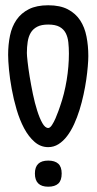

<svg xmlns="http://www.w3.org/2000/svg" viewBox="-20 -705 365 725"><path d="M162.1 0Q111.8 0 111.8 -49.8Q111.8 -98.6 162.1 -98.6Q187 -98.6 200 -86.9Q212.9 -75.2 212.9 -49.8Q212.9 -23.4 200 -11.7Q187 0 162.1 0ZM162.1 -685.1Q207 -685.1 236.3 -669.7Q265.6 -654.3 282.7 -628.2Q299.8 -602.1 306.6 -567.1Q313.5 -532.2 313.5 -493.2Q313.5 -477.5 311.5 -454.3Q309.6 -431.2 305.7 -404.1Q301.8 -377 295.4 -347.7Q289.1 -318.4 280.3 -290Q271.5 -261.7 259.8 -236.1Q248 -210.4 233.4 -191.2Q218.8 -171.9 200.9 -160.6Q183.1 -149.4 162.1 -149.4Q133.3 -149.4 110.6 -169.2Q87.9 -189 71 -220.7Q54.2 -252.4 42.7 -291.5Q31.2 -330.6 24.2 -369.4Q17.1 -408.2 13.9 -442.4Q10.7 -476.6 10.7 -498Q10.7 -536.6 17.8 -570.8Q24.9 -605 42.5 -630.4Q60.1 -655.8 89.1 -670.4Q118.2 -685.1 162.1 -685.1ZM240.2 -502.9Q240.2 -525.4 238 -545.4Q235.8 -565.4 228 -580.3Q220.2 -595.2 204.6 -603.8Q189 -612.3 162.1 -612.3Q136.2 -612.3 120.4 -604Q104.5 -595.7 95.9 -581.1Q87.4 -566.4 84.5 -546.9Q81.5 -527.3 81.5 -504.9Q81.5 -496.1 84.2 -471.7Q86.9 -447.3 92 -415.8Q97.2 -384.3 104.2 -350.1Q111.3 -315.9 120.4 -287.4Q129.4 -258.8 139.9 -240.2Q150.4 -221.7 162.1 -221.7Q168.9 -221.7 176.3 -232.9Q183.6 -244.1 189.7 -258.3Q195.8 -272.5 200.7 -286.1Q205.6 -299.8 207 -304.2Q223.1 -350.1 231.7 -402.1Q240.2 -454.1 240.2 -502.9Z"/></svg>

Font: XAYAX
Style: Regular
Weight: 400
Designer: Peter Wiegel
Foundry: Peter Wiegel
Version: Version 1.000 2009 initial release